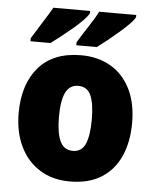

<svg xmlns="http://www.w3.org/2000/svg" viewBox="-54 -812 702 868"><g transform="rotate(5 296.5 -378.0)"><path d="M553 -278Q553 -193 524.5 -128Q496 -63 438.5 -26.5Q381 10 295 10Q216 10 158 -26.5Q100 -63 69 -128Q38 -193 38 -278Q38 -409 104.5 -486Q171 -563 298 -563Q373 -563 430.5 -530Q488 -497 520.5 -433Q553 -369 553 -278ZM221 -277Q221 -205 238.5 -167Q256 -129 297 -129Q337 -129 353.5 -167Q370 -205 370 -278Q370 -350 353.5 -387Q337 -424 296 -424Q257 -424 239 -387.5Q221 -351 221 -277ZM529 -756Q522 -742 502.5 -722.5Q483 -703 458 -681.5Q433 -660 408 -640Q383 -620 364 -606H271V-620Q294 -658 320.5 -698Q347 -738 361 -766H529ZM320 -756Q313 -742 294 -722.5Q275 -703 249.5 -681.5Q224 -660 199 -640.5Q174 -621 154 -606H63V-620Q86 -658 111.5 -698Q137 -738 153 -766H320Z"/></g></svg>

Font: Noto Sans Ethiopic SemiCondensed Black
Style: Regular
Weight: 900
Width: 4
Designer: Monotype Design Team
Foundry: Monotype Imaging Inc.
Version: Version 2.102; ttfautohint (v1.8.4.7-5d5b)